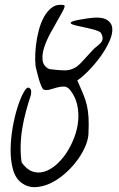

<svg xmlns="http://www.w3.org/2000/svg" viewBox="-20 -771 494 794"><path d="M69.3 -14.6Q43.9 -33.2 33.7 -70.3Q23.4 -107.4 23.9 -152.8Q24.4 -198.2 32.7 -245.1Q41 -292 53.2 -329.6Q65.4 -367.2 78.1 -389.6Q90.8 -412.1 99.6 -408.2Q108.4 -403.3 108.9 -394Q109.4 -384.8 107.4 -377Q96.7 -344.7 87.4 -310.5Q78.1 -276.4 72.3 -241.2Q66.4 -206.1 65.4 -170.4Q64.5 -134.8 69.3 -99.6Q89.8 -70.3 113.8 -62Q137.7 -53.7 162.6 -61Q187.5 -68.4 211.4 -88.9Q235.4 -109.4 254.4 -138.2Q273.4 -167 286.6 -201.2Q299.8 -235.4 303.2 -270.5Q306.6 -305.7 298.8 -339.4Q291 -373 268.6 -400.4Q257.8 -413.1 244.1 -413.1Q230.5 -413.1 215.8 -409.2Q201.2 -405.3 187 -400.9Q172.9 -396.5 161.1 -400.4Q156.2 -402.3 150.9 -415Q145.5 -427.7 141.1 -442.4Q136.7 -457 133.8 -469.7Q130.9 -482.4 129.9 -485.4Q126 -498 125.5 -523.9Q125 -549.8 128.4 -581.1Q131.8 -612.3 140.1 -644.5Q148.4 -676.8 162.6 -702.1Q176.8 -727.5 196.8 -741.2Q216.8 -754.9 244.1 -750Q251 -748 242.7 -731.4Q234.4 -714.8 219.7 -689.5Q205.1 -664.1 188.5 -633.8Q171.9 -603.5 162.6 -574.7Q153.3 -545.9 156.2 -521.5Q159.2 -497.1 183.6 -485.4Q220.7 -480.5 242.7 -480Q264.6 -479.5 281.7 -486.8Q298.8 -494.1 315.9 -512.2Q333 -530.3 361.3 -561.5Q371.1 -572.3 380.9 -579.6Q390.6 -586.9 397 -594.2Q403.3 -601.6 404.3 -610.8Q405.3 -620.1 397.5 -634.8Q393.6 -640.6 376 -646Q358.4 -651.4 336.9 -656.2Q315.4 -661.1 296.9 -665Q278.3 -668.9 273.4 -673.8Q268.6 -678.7 283.2 -683.6Q297.9 -688.5 343.8 -695.3Q396.5 -703.1 419.4 -690.4Q442.4 -677.7 444.3 -653.8Q446.3 -629.9 431.6 -598.1Q417 -566.4 394.5 -535.6Q372.1 -504.9 346.2 -478.5Q320.3 -452.1 299.8 -438.5Q314.5 -405.3 324.2 -381.8Q334 -358.4 339.4 -335Q344.7 -311.5 346.2 -283.7Q347.7 -255.9 345.7 -214.8Q343.8 -189.5 330.1 -159.7Q316.4 -129.9 294.4 -101.6Q272.5 -73.2 244.1 -49.3Q215.8 -25.4 185.5 -11.7Q155.3 2 125 2.9Q94.7 3.9 69.3 -14.6Z"/></svg>

Font: Give You Glory
Style: Regular
Weight: 400
Designer: Kimberly Geswein
Foundry: Kimberly Geswein
Version: Version 1.002